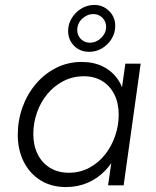

<svg xmlns="http://www.w3.org/2000/svg" viewBox="-20 -751 634 778"><path d="M247 7Q188 7 144 -20.5Q100 -48 76 -96Q52 -144 52 -205Q52 -263 71 -316Q90 -369 125 -410.5Q160 -452 207.5 -476Q255 -500 311 -500Q360 -500 397 -481.5Q434 -463 457 -430Q480 -397 486 -354L466 -339L488 -493H550L481 0H418L440 -155L458 -139Q438 -93 407 -60.5Q376 -28 335.5 -10.5Q295 7 247 7ZM259 -51Q304 -51 341.5 -71Q379 -91 405.5 -124.5Q432 -158 446.5 -200Q461 -242 461 -286Q461 -333 443.5 -368Q426 -403 394.5 -422.5Q363 -442 320 -442Q274 -442 236 -422Q198 -402 171 -369Q144 -336 129.5 -294Q115 -252 115 -208Q115 -162 132.5 -126.5Q150 -91 182.5 -71Q215 -51 259 -51ZM342 -541Q304 -541 280 -565.5Q256 -590 256 -626Q256 -654 271 -678Q286 -702 310 -716.5Q334 -731 362 -731Q397 -731 422 -706.5Q447 -682 447 -646Q447 -618 432.5 -594Q418 -570 394 -555.5Q370 -541 342 -541ZM345 -578Q370 -578 390 -597.5Q410 -617 410 -642Q410 -664 395 -679Q380 -694 358 -694Q333 -694 313 -675Q293 -656 293 -629Q293 -608 307.5 -593Q322 -578 345 -578Z"/></svg>

Font: Hanken Grotesk Light
Style: Italic
Weight: 300
Italic angle: -8°
Designer: Alfredo Marco Pradil
Foundry: Hanken Design Co.
Version: Version 3.013